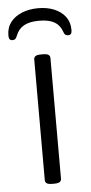

<svg xmlns="http://www.w3.org/2000/svg" viewBox="-52 -745 370 779"><g transform="rotate(-5 132.5 -355.5)"><path d="M129 2Q113 2 106.5 -2.5Q100 -7 100 -16V-507Q100 -516 106.5 -520.5Q113 -525 129 -525H137Q153 -525 159.5 -520.5Q166 -516 166 -507V-16Q166 -7 159.5 -2.5Q153 2 137 2ZM133 -713Q171 -713 199.5 -701Q228 -689 244.5 -667Q261 -645 261 -613Q261 -603 257.5 -598Q254 -593 246 -593Q240 -593 235 -596Q230 -599 227 -609Q218 -636 195.5 -649Q173 -662 133 -662Q94 -662 71 -649Q48 -636 38 -609Q34 -599 30 -596Q26 -593 19 -593Q11 -593 7.5 -598Q4 -603 4 -613Q4 -645 21 -667Q38 -689 67.5 -701Q97 -713 133 -713Z"/></g></svg>

Font: Asap Light
Style: Regular
Weight: 300
Designer: Pablo Cosgaya
Foundry: Omnibus-Type
Version: Version 3.001